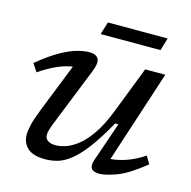

<svg xmlns="http://www.w3.org/2000/svg" viewBox="-102 -778 886 889"><g transform="rotate(15 341.0 -333.5)"><path d="M411.5 -45 476.5 -234H461Q416 -153.5 379 -104.8Q342 -56 310.2 -31.2Q278.5 -6.5 249 1.8Q219.5 10 189 10Q131.5 10 105 -15Q78.5 -40 78.5 -78Q78.5 -97 85 -125.5Q91.5 -154 113.5 -210L204 -437.5Q172.5 -433.5 133.2 -416.8Q94 -400 48 -368.5L23 -406.5Q82.5 -455.5 127.2 -480.2Q172 -505 204.8 -513.5Q237.5 -522 260.5 -522Q293.5 -522 304.2 -503.5Q315 -485 296.5 -439L184.5 -159Q177.5 -141.5 173.2 -126.8Q169 -112 169 -101.5Q169 -83.5 183.2 -74.2Q197.5 -65 220 -65Q239.5 -65 266.2 -73.2Q293 -81.5 323.5 -104.8Q354 -128 385 -172.5Q416 -217 444 -289L530.5 -512H627L482.5 -69.5Q515 -71.5 555.5 -85Q596 -98.5 641 -128L662.5 -92Q584 -28.5 531.2 -9.2Q478.5 10 450 10Q392.5 10 411.5 -45ZM289 -616.5 307.5 -677H594L576 -616.5Z"/></g></svg>

Font: Newsreader Caption
Style: Italic
Weight: 400
Italic angle: -17°
Designer: Hugues Gentile
Foundry: Production Type
Version: Version 1.001